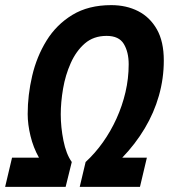

<svg xmlns="http://www.w3.org/2000/svg" viewBox="-64 -729 659 749"><path d="M-44 0 -17 -114H88Q66 -153 55 -198.5Q44 -244 44 -284Q44 -358 61.5 -433Q79 -508 117.5 -570.5Q156 -633 218.5 -671Q281 -709 370 -709Q429 -709 475 -685.5Q521 -662 548 -614.5Q575 -567 575 -493Q575 -423 556 -356Q537 -289 500.5 -228Q464 -167 413 -114H509L482 0H247L270 -97Q307 -131 337.5 -174Q368 -217 390.5 -266.5Q413 -316 425.5 -369.5Q438 -423 438 -478Q438 -526 419 -557.5Q400 -589 352 -589Q301 -589 267 -559.5Q233 -530 212 -483Q191 -436 182 -383Q173 -330 173 -283Q173 -233 183.5 -180.5Q194 -128 216 -97L192 0Z"/></svg>

Font: Ubuntu Sans Mono
Style: Bold Italic
Weight: 700
Italic angle: -13.5°
Monospace: yes
Designer: Dalton Maag Ltd
Foundry: Dalton Maag Ltd
Version: Version 1.006